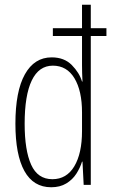

<svg xmlns="http://www.w3.org/2000/svg" viewBox="-20 -780 480 810"><path d="M196 10Q121 10 83 -58.5Q45 -127 45 -258Q45 -395 85 -466.5Q125 -538 198 -538Q251 -538 283 -505.5Q315 -473 326 -436H328Q327 -455 326.5 -472Q326 -489 326 -505V-628H203V-661H326V-760H363V-661H429V-628H363V0H333L328 -98H326Q318 -72 302 -47Q286 -22 259.5 -6Q233 10 196 10ZM201 -24Q261 -24 293.5 -78.5Q326 -133 326 -227V-306Q326 -397 294 -450Q262 -503 203 -503Q144 -503 114 -440.5Q84 -378 84 -258Q84 -146 111.5 -85Q139 -24 201 -24Z"/></svg>

Font: Noto Sans Malayalam ExtraCondensed ExtraLight
Style: Regular
Weight: 200
Width: 2
Designer: Jelle Bosma - Monotype Design Team
Foundry: Monotype Imaging Inc.
Version: Version 2.104; ttfautohint (v1.8.4.7-5d5b)